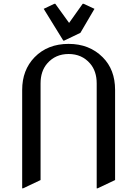

<svg xmlns="http://www.w3.org/2000/svg" viewBox="-20 -980 728 1019"><path d="M97.7 19.5V-502.9Q97.7 -608.4 163.6 -676.3Q232.9 -747.1 344.2 -747.1Q454.1 -747.1 524.9 -676.3Q590.8 -610.8 590.8 -502.9V-24.4L498 19.5H493.2V-537.1Q493.2 -602.5 458 -643.1Q414.6 -693.4 344.2 -693.4Q273.9 -693.4 230.5 -643.1Q195.3 -602.5 195.3 -537.1V-24.4L102.5 19.5ZM315.9 -764.6 211.9 -933.1 268.6 -960H273.4L346.7 -858.4L418.9 -960H423.8L481.4 -933.1L406.7 -805.7L320.8 -764.6Z"/></svg>

Font: Nova Slim
Style: Book
Weight: 400
Version: Version 2.000